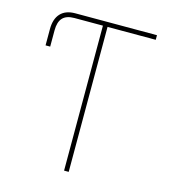

<svg xmlns="http://www.w3.org/2000/svg" viewBox="-109 -815 798 902"><g transform="rotate(15 290.0 -364.0)"><path d="M49.8 -545.9V-625Q49.8 -674.8 74.5 -701.2Q99.1 -727.5 145.5 -727.5H199.2V-705.1H147.5Q108.9 -705.1 90.6 -685.5Q72.3 -666 72.3 -625V-545.9ZM199.2 -705.1V-727.5H543V-705.1H308.6V0H286.1V-705.1Z"/></g></svg>

Font: Inter 28pt Thin
Style: Regular
Weight: 250
Designer: Rasmus Andersson
Foundry: rsms
Version: Version 4.001;git-66647c0bb